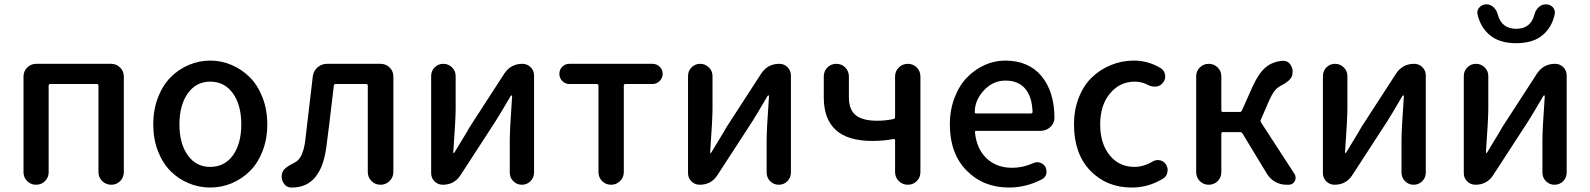

<svg xmlns="http://www.w3.org/2000/svg" viewBox="-20 -840 7229 873"><path d="M86.9 -56.6V-492.2Q86.9 -516.6 104 -533.2Q121.1 -549.8 144.5 -549.8H485.4Q508.8 -549.8 525.9 -533.2Q543 -516.6 543 -492.2V-57.6Q543 -33.2 526.4 -16.6Q509.8 0 485.8 0Q461.9 0 444.8 -16.6Q427.7 -33.2 427.7 -57.6V-450.2Q427.7 -458 420.9 -458H208Q201.2 -458 201.2 -450.2V-56.6Q201.2 -33.2 184.6 -16.6Q168 0 144 0Q120.1 0 103.5 -16.6Q86.9 -33.2 86.9 -56.6Z M676.8 -274.4Q676.8 -340.8 698.2 -396.5Q719.7 -452.1 755.4 -488.3Q791 -524.4 837.9 -544.4Q884.8 -564.5 936 -564.5Q987.3 -564.5 1033.7 -544.4Q1080.1 -524.4 1116.2 -488.3Q1152.3 -452.1 1173.8 -396.5Q1195.3 -340.8 1195.3 -274.4Q1195.3 -208 1173.8 -152.8Q1152.3 -97.7 1116.2 -62Q1080.1 -26.4 1033.7 -6.8Q987.3 12.7 936 12.7Q884.8 12.7 837.9 -6.8Q791 -26.4 755.4 -62Q719.7 -97.7 698.2 -152.8Q676.8 -208 676.8 -274.4ZM935.5 -81.1Q1001 -81.1 1039.1 -133.8Q1077.1 -186.5 1077.1 -274.4Q1077.1 -362.3 1039.1 -415.5Q1001 -468.8 935.5 -468.8Q872.1 -468.8 834 -415.5Q795.9 -362.3 795.9 -274.4Q795.9 -186.5 834 -133.8Q872.1 -81.1 935.5 -81.1Z M1307.6 12.7Q1305.7 12.7 1304.7 12.7Q1282.2 12.7 1270.5 -5.9Q1260.7 -20.5 1260.7 -37.1Q1260.7 -42 1261.7 -48.8Q1263.7 -56.6 1267.6 -63.5Q1271.5 -70.3 1279.8 -76.7Q1288.1 -83 1292.5 -85.9Q1296.9 -88.9 1309.1 -95.2Q1321.3 -101.6 1324.2 -103.5Q1358.4 -123 1368.2 -203.1Q1375 -259.8 1387.2 -365.2Q1399.4 -470.7 1402.3 -493.2Q1405.3 -517.6 1423.8 -533.7Q1442.4 -549.8 1466.8 -549.8H1710.9Q1734.4 -549.8 1751.5 -533.2Q1768.6 -516.6 1768.6 -492.2V-57.6Q1768.6 -34.2 1751.5 -17.1Q1734.4 0 1710.9 0H1710Q1685.5 0 1668.9 -17.1Q1652.3 -34.2 1652.3 -57.6V-450.2Q1652.3 -458 1644.5 -458H1506.8Q1499 -458 1498 -451.2Q1474.6 -251 1463.9 -171.9Q1439.5 12.7 1307.6 12.7Z M1993.2 0Q1971.7 0 1956.1 -15.1Q1940.4 -30.3 1940.4 -52.7V-494.1Q1940.4 -517.6 1956.5 -533.7Q1972.7 -549.8 1995.6 -549.8Q2018.6 -549.8 2035.2 -533.7Q2051.8 -517.6 2051.8 -494.1V-344.7Q2051.8 -298.8 2041 -147.5Q2040 -144.5 2043 -144.5Q2045.9 -144.5 2046.9 -147.5Q2055.7 -163.1 2081.1 -204.1Q2106.4 -245.1 2115.2 -261.7L2273.4 -505.9Q2302.7 -549.8 2355.5 -549.8Q2377.9 -549.8 2393.1 -534.2Q2408.2 -518.6 2408.2 -497.1V-55.7Q2408.2 -32.2 2392.1 -16.1Q2376 0 2353 0Q2330.1 0 2314 -16.1Q2297.9 -32.2 2297.9 -55.7V-205.1Q2297.9 -250 2308.6 -403.3Q2308.6 -406.2 2306.2 -406.2Q2303.7 -406.2 2301.8 -403.3Q2253.9 -321.3 2233.4 -289.1L2074.2 -43.9Q2045.9 0 1993.2 0Z M2701.2 -57.6V-450.2Q2701.2 -458 2693.4 -458H2569.3Q2549.8 -458 2536.6 -471.7Q2523.4 -485.4 2523.4 -504.4Q2523.4 -523.4 2536.6 -536.6Q2549.8 -549.8 2569.3 -549.8H2947.3Q2965.8 -549.8 2979.5 -536.6Q2993.2 -523.4 2993.2 -504.4Q2993.2 -485.4 2979.5 -471.7Q2965.8 -458 2947.3 -458H2823.2Q2816.4 -458 2816.4 -450.2V-57.6Q2816.4 -33.2 2799.3 -16.6Q2782.2 0 2758.3 0Q2734.4 0 2717.8 -16.6Q2701.2 -33.2 2701.2 -57.6Z M3161.1 0Q3139.6 0 3124 -15.1Q3108.4 -30.3 3108.4 -52.7V-494.1Q3108.4 -517.6 3124.5 -533.7Q3140.6 -549.8 3163.6 -549.8Q3186.5 -549.8 3203.1 -533.7Q3219.7 -517.6 3219.7 -494.1V-344.7Q3219.7 -298.8 3209 -147.5Q3208 -144.5 3210.9 -144.5Q3213.9 -144.5 3214.8 -147.5Q3223.6 -163.1 3249 -204.1Q3274.4 -245.1 3283.2 -261.7L3441.4 -505.9Q3470.7 -549.8 3523.4 -549.8Q3545.9 -549.8 3561 -534.2Q3576.2 -518.6 3576.2 -497.1V-55.7Q3576.2 -32.2 3560.1 -16.1Q3543.9 0 3521 0Q3498 0 3481.9 -16.1Q3465.8 -32.2 3465.8 -55.7V-205.1Q3465.8 -250 3476.6 -403.3Q3476.6 -406.2 3474.1 -406.2Q3471.7 -406.2 3469.7 -403.3Q3421.9 -321.3 3401.4 -289.1L3242.2 -43.9Q3213.9 0 3161.1 0Z M4049.8 -57.6V-202.1Q4049.8 -209 4043 -208Q3997.1 -199.2 3945.3 -199.2Q3725.6 -199.2 3725.6 -397.5V-492.2Q3725.6 -516.6 3742.2 -533.2Q3758.8 -549.8 3782.7 -549.8Q3806.6 -549.8 3823.2 -533.2Q3839.8 -516.6 3839.8 -492.2V-397.5Q3839.8 -341.8 3870.6 -316.4Q3901.4 -291 3968.8 -291Q4005.9 -291 4043 -298.8Q4049.8 -299.8 4049.8 -307.6V-492.2Q4049.8 -516.6 4066.9 -533.2Q4084 -549.8 4107.9 -549.8Q4131.8 -549.8 4148.4 -533.2Q4165 -516.6 4165 -492.2V-57.6Q4165 -33.2 4148.4 -16.6Q4131.8 0 4107.9 0Q4084 0 4066.9 -16.6Q4049.8 -33.2 4049.8 -57.6Z M4567.4 12.7Q4451.2 12.7 4375 -64.5Q4298.8 -141.6 4298.8 -274.4Q4298.8 -338.9 4319.8 -394.5Q4340.8 -450.2 4376 -486.8Q4411.1 -523.4 4456.1 -543.9Q4501 -564.5 4549.8 -564.5Q4657.2 -564.5 4715.8 -493.7Q4774.4 -422.9 4774.4 -302.7Q4774.4 -302.7 4774.4 -301.8Q4773.4 -278.3 4754.9 -261.7Q4736.3 -245.1 4710.9 -245.1H4418.9Q4412.1 -245.1 4413.1 -237.3Q4420.9 -162.1 4466.3 -119.6Q4511.7 -77.1 4582 -77.1Q4630.9 -77.1 4676.8 -97.7Q4686.5 -102.5 4696.3 -102.5Q4702.1 -102.5 4708 -100.6Q4724.6 -95.7 4733.4 -81.1Q4738.3 -71.3 4738.3 -60.5Q4738.3 -54.7 4737.3 -48.8Q4732.4 -32.2 4716.8 -24.4Q4645.5 12.7 4567.4 12.7ZM4412.1 -330.1Q4412.1 -324.2 4418 -324.2H4668Q4674.8 -324.2 4674.8 -331.1Q4674.8 -331.1 4674.8 -331.1Q4672.9 -399.4 4641.6 -436.5Q4610.4 -473.6 4551.8 -473.6Q4500 -473.6 4460.9 -436.5Q4412.1 -388.7 4412.1 -330.1Z M5126 12.7Q5011.7 12.7 4937.5 -64Q4863.3 -140.6 4863.3 -274.4Q4863.3 -340.8 4885.3 -396.5Q4907.2 -452.1 4944.8 -488.3Q4982.4 -524.4 5031.7 -544.4Q5081.1 -564.5 5135.7 -564.5Q5202.1 -564.5 5258.8 -529.3Q5275.4 -518.6 5277.3 -499Q5278.3 -496.1 5278.3 -492.2Q5278.3 -476.6 5267.6 -463.9Q5256.8 -449.2 5237.3 -446.3Q5233.4 -446.3 5229.5 -446.3Q5214.8 -446.3 5201.2 -453.1Q5171.9 -468.8 5140.6 -468.8Q5071.3 -468.8 5026.9 -415Q4982.4 -361.3 4982.4 -274.4Q4982.4 -187.5 5025.4 -134.3Q5068.4 -81.1 5137.7 -81.1Q5179.7 -81.1 5220.7 -105.5Q5232.4 -112.3 5245.1 -112.3Q5249 -112.3 5253.9 -111.3Q5271.5 -107.4 5281.2 -92.8Q5289.1 -81.1 5289.1 -66.4Q5289.1 -62.5 5288.1 -57.6Q5285.2 -38.1 5268.6 -28.3Q5203.1 12.7 5126 12.7Z M5712.9 -295.9Q5710 -289.1 5713.9 -283.2L5866.2 -48.8Q5871.1 -40 5871.1 -31.2Q5871.1 -24.4 5867.2 -16.6Q5858.4 0 5839.8 0H5829.1Q5801.8 0 5778.3 -13.2Q5754.9 -26.4 5741.2 -48.8L5629.9 -232.4Q5626 -239.3 5619.1 -239.3H5540Q5533.2 -239.3 5533.2 -231.4V-56.6Q5533.2 -33.2 5516.6 -16.6Q5500 0 5476.1 0Q5452.1 0 5435.5 -16.6Q5418.9 -33.2 5418.9 -56.6V-493.2Q5418.9 -516.6 5435.5 -533.2Q5452.1 -549.8 5476.1 -549.8Q5500 -549.8 5516.6 -533.2Q5533.2 -516.6 5533.2 -493.2V-337.9Q5533.2 -331.1 5540 -331.1H5617.2Q5624 -331.1 5627 -337.9L5675.8 -447.3Q5704.1 -508.8 5735.8 -534.7Q5767.6 -560.5 5812.5 -563.5Q5814.5 -563.5 5815.4 -563.5Q5835.9 -563.5 5847.7 -545.9Q5857.4 -531.2 5857.4 -514.6Q5857.4 -508.8 5856.4 -503.9V-502Q5855.5 -496.1 5853 -491.2Q5850.6 -486.3 5846.2 -481Q5841.8 -475.6 5838.4 -472.7Q5835 -469.7 5828.1 -464.8Q5821.3 -460 5817.9 -458Q5814.5 -456.1 5806.2 -451.7Q5797.9 -447.3 5795.9 -445.3Q5772.5 -432.6 5751 -383.8Z M6047.9 0Q6026.4 0 6010.7 -15.1Q5995.1 -30.3 5995.1 -52.7V-494.1Q5995.1 -517.6 6011.2 -533.7Q6027.3 -549.8 6050.3 -549.8Q6073.2 -549.8 6089.8 -533.7Q6106.4 -517.6 6106.4 -494.1V-344.7Q6106.4 -298.8 6095.7 -147.5Q6094.7 -144.5 6097.7 -144.5Q6100.6 -144.5 6101.6 -147.5Q6110.4 -163.1 6135.7 -204.1Q6161.1 -245.1 6169.9 -261.7L6328.1 -505.9Q6357.4 -549.8 6410.2 -549.8Q6432.6 -549.8 6447.8 -534.2Q6462.9 -518.6 6462.9 -497.1V-55.7Q6462.9 -32.2 6446.8 -16.1Q6430.7 0 6407.7 0Q6384.8 0 6368.7 -16.1Q6352.5 -32.2 6352.5 -55.7V-205.1Q6352.5 -250 6363.3 -403.3Q6363.3 -406.2 6360.8 -406.2Q6358.4 -406.2 6356.4 -403.3Q6308.6 -321.3 6288.1 -289.1L6128.9 -43.9Q6100.6 0 6047.9 0Z M6688.5 0Q6667 0 6651.4 -15.1Q6635.7 -30.3 6635.7 -52.7V-494.1Q6635.7 -517.6 6651.9 -533.7Q6668 -549.8 6690.9 -549.8Q6713.9 -549.8 6730.5 -533.7Q6747.1 -517.6 6747.1 -494.1V-344.7Q6747.1 -298.8 6736.3 -147.5Q6735.4 -144.5 6738.3 -144.5Q6741.2 -144.5 6742.2 -147.5Q6751 -163.1 6776.4 -204.1Q6801.8 -245.1 6810.5 -261.7L6968.8 -505.9Q6998 -549.8 7050.8 -549.8Q7073.2 -549.8 7088.4 -534.2Q7103.5 -518.6 7103.5 -497.1V-55.7Q7103.5 -32.2 7087.4 -16.1Q7071.3 0 7048.3 0Q7025.4 0 7009.3 -16.1Q6993.2 -32.2 6993.2 -55.7V-205.1Q6993.2 -250 7003.9 -403.3Q7003.9 -406.2 7001.5 -406.2Q6999 -406.2 6997.1 -403.3Q6949.2 -321.3 6928.7 -289.1L6769.5 -43.9Q6741.2 0 6688.5 0ZM6698.2 -774.4Q6697.3 -779.3 6697.3 -783.2Q6697.3 -795.9 6706.1 -805.7Q6718.8 -820.3 6738.3 -820.3Q6756.8 -820.3 6771 -807.1Q6785.2 -793.9 6790 -774.4Q6807.6 -709 6874 -709Q6940.4 -709 6957 -774.4Q6961.9 -793.9 6976.1 -807.1Q6990.2 -820.3 7008.8 -820.3Q7028.3 -820.3 7041 -806.6Q7049.8 -795.9 7049.8 -783.2Q7049.8 -778.3 7048.8 -774.4Q7036.1 -714.8 6992.7 -679.2Q6949.2 -643.6 6874 -643.6Q6798.8 -643.6 6755.4 -679.2Q6711.9 -714.8 6698.2 -774.4Z"/></svg>

Font: Gen Jyuu Gothic P Medium
Style: Regular
Weight: 500
Designer: [Source Han Sans]
Ryoko NISHIZUKA  (kana & ideographs); Paul D. Hunt (Latin, Greek & Cyrillic); Wenlong ZHANG  (bopomofo
Version: Version 1.002.20150607